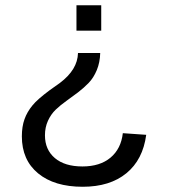

<svg xmlns="http://www.w3.org/2000/svg" viewBox="-20 -548 651 738"><path d="M64 -23.9Q64 -61.5 74.2 -89.8Q84 -117.7 105 -143.1Q123.5 -166 170.9 -201.2L210 -229Q278.3 -280.3 279.8 -344.2H365.2Q364.3 -308.1 352.1 -278.6Q339.8 -249 321 -229.5Q302.2 -210 279.8 -192.9Q257.3 -175.8 234.9 -159.9Q212.4 -144 194.1 -126.5Q175.8 -108.9 164.3 -83.7Q152.8 -58.6 152.8 -27.8Q152.8 27.3 190.9 59.6Q229 91.8 296.9 91.8Q364.3 91.8 404.8 57.9Q445.3 23.9 452.1 -36.1L542 -29.8Q529.3 65.9 465.8 117.9Q402.3 169.9 297.9 169.9Q189 169.9 126.5 118.4Q64 66.9 64 -23.9ZM273.9 -527.8H369.1V-430.2H273.9Z"/></svg>

Font: Libra Sans Modern
Style: Regular
Weight: 400
Foundry: Stefan Peev, Context Ltd
Version: Version 1.000